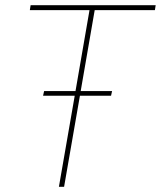

<svg xmlns="http://www.w3.org/2000/svg" viewBox="-20 -720 620 740"><path d="M207 0H227L288 -351H408L412 -369H291L345 -681H577L580 -700H98L95 -681H325L271 -369H150L146 -351H268Z"/></svg>

Font: Fixel Display 20240404 Thin
Style: Italic
Weight: 100
Italic angle: -10°
Designer: AlfaBravo + MacPaw
Foundry: Kyrylo Tkachov, Marchela Mozhyna, Serhii Makarenko, Maria Weinstein, Zakhar Kryvoshyya
Version: Version 1.211;Glyphs 3.2 (3225)